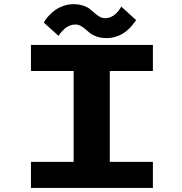

<svg xmlns="http://www.w3.org/2000/svg" viewBox="-20 -920 890 940"><path d="M503 -733.5Q476.5 -733.5 455.8 -740.2Q435 -747 422.2 -756.8Q409.5 -766.5 398.5 -776.5Q387.5 -786.5 375 -793.2Q362.5 -800 348.5 -800Q334 -800 320.2 -794.2Q306.5 -788.5 297.2 -780.2Q288 -772 280.8 -763.8Q273.5 -755.5 270 -750L267 -744L194.5 -809.5Q197 -814.5 202.8 -823.2Q208.5 -832 221.5 -845.8Q234.5 -859.5 250.5 -871Q266.5 -882.5 290.2 -891Q314 -899.5 339.5 -899.5Q366 -899.5 387 -892.5Q408 -885.5 420.8 -875.2Q433.5 -865 444.5 -855Q455.5 -845 468 -838Q480.5 -831 494.5 -831Q509 -831 522.5 -836.8Q536 -842.5 545 -851Q554 -859.5 560.8 -868Q567.5 -876.5 570.5 -882L573.5 -888L646.5 -821.5Q646 -821 639.2 -811.8Q632.5 -802.5 625.8 -794.2Q619 -786 605.8 -774Q592.5 -762 578.5 -753.8Q564.5 -745.5 544.5 -739.5Q524.5 -733.5 503 -733.5ZM728.5 -572.5H517.5V-127.5H728.5V0H131.5V-127.5H340.5V-572.5H131.5V-700H728.5Z"/></svg>

Font: League Mono Wide
Style: Bold
Weight: 700
Width: 8
Designer: Tyler Finck
Foundry: The League of Moveable Type / Tyler Finck
Version: Version 2.210